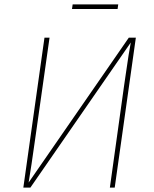

<svg xmlns="http://www.w3.org/2000/svg" viewBox="-20 -852 701 872"><path d="M501 0H479L543 -459L550 -507Q566 -619 574 -659L118 0H86L182 -681H205L139 -216Q122 -94 110 -23L565 -681H597ZM307 -811 310 -832H517L514 -811Z"/></svg>

Font: FiraGO Thin
Style: Italic
Weight: 100
Italic angle: -8°
Designer: bBox Type GmbH
Foundry: bBox Type GmbH
Version: Version 1.001